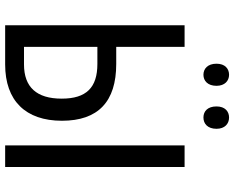

<svg xmlns="http://www.w3.org/2000/svg" viewBox="-104 -828 931 764"><g transform="rotate(90 362.0 -445.5)"><path d="M233 -841C233 -806 253 -789 277 -789C301 -789 321 -806 321 -841C321 -874 301 -891 277 -891C253 -891 233 -875 233 -841ZM403 -841C403 -806 422 -789 447 -789C472 -789 492 -806 492 -841C492 -874 472 -891 447 -891C423 -891 403 -875 403 -841ZM80 0H236C380 0 460 -81 460 -226C460 -370 384 -442 234 -442H166V-714H80ZM558 0H644V-714H558ZM166 -75V-367H234C328 -367 372 -323 372 -225C372 -125 326 -75 236 -75Z"/></g></svg>

Font: Noto Sans Condensed
Style: Regular
Weight: 400
Width: 3
Designer: Monotype Design Team
Foundry: Monotype Imaging Inc.
Version: Version 2.013